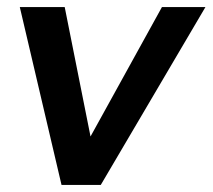

<svg xmlns="http://www.w3.org/2000/svg" viewBox="-20 -521 601 543"><path d="M561 -501H438L236 -135L163 -501H36L154 2H265Z"/></svg>

Font: Geom Medium
Style: Italic
Weight: 500
Italic angle: -10°
Version: Version 1.102